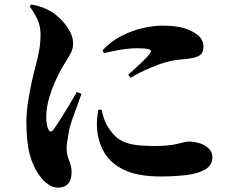

<svg xmlns="http://www.w3.org/2000/svg" viewBox="-20 -794 1040 867"><path d="M327.1 -378.9 348.1 -370.1Q338.4 -342.3 326.7 -311Q314.9 -279.8 305.2 -251.7Q295.4 -223.6 292 -205.1Q286.1 -171.9 283.4 -154.1Q280.8 -136.2 280.8 -125Q280.8 -95.7 292 -69.1Q303.2 -42.5 303.2 -17.1Q303.2 53.2 241.2 53.2Q220.2 53.2 199.7 39.8Q179.2 26.4 162.1 3.9Q130.4 -37.1 114.7 -95.2Q99.1 -153.3 99.1 -245.1Q99.1 -283.7 106.2 -330.8Q113.3 -377.9 123 -422.4Q132.8 -466.8 141.1 -497.1Q150.9 -533.7 157 -567.6Q163.1 -601.6 163.1 -640.1Q163.1 -678.2 146.5 -711.7Q129.9 -745.1 113.8 -764.2L121.1 -773.9Q150.4 -768.6 171.6 -760.7Q192.9 -752.9 213.9 -740.2Q231.9 -729 254.4 -706.8Q276.9 -684.6 293.5 -656Q310.1 -627.4 310.1 -597.2Q310.1 -573.7 299.6 -554.4Q289.1 -535.2 271 -505.9Q237.8 -452.6 213.4 -387.2Q189 -321.8 189 -265.1Q189 -250 191.2 -235.6Q193.4 -221.2 196.8 -212.9Q208 -188.5 224.1 -211.9Q236.8 -230.5 255.9 -260.3Q274.9 -290 293.9 -322Q313 -354 327.1 -378.9ZM423.8 -297.9 438 -298.8Q442.4 -281.7 448 -262.9Q453.6 -244.1 461.9 -230Q482.9 -193.4 507.8 -172.6Q532.7 -151.9 571.5 -143.3Q610.4 -134.8 672.9 -134.8Q746.6 -134.8 782.7 -144.8Q818.8 -154.8 833 -154.8Q858.4 -154.8 882.8 -146.7Q907.2 -138.7 923.1 -123Q939 -107.4 939 -85Q939 -47.9 907.2 -29.1Q875.5 -10.3 822.5 -3.7Q769.5 2.9 706.1 2.9Q603 2.9 541.3 -26.4Q479.5 -55.7 450.7 -105.5Q421.9 -155.3 418 -216.8Q416.5 -239.3 418.7 -260.5Q420.9 -281.7 423.8 -297.9ZM449.2 -554.2 442.9 -566.9Q480.5 -607.4 528.6 -631.8Q576.7 -656.2 625 -667.2Q673.3 -678.2 711.9 -678.2Q761.7 -678.2 795.2 -670.9Q828.6 -663.6 855 -647.9Q881.8 -632.3 890.4 -615.7Q898.9 -599.1 898.9 -584Q898.9 -560.1 887.2 -548.8Q875.5 -537.6 855 -533.2Q830.1 -527.8 799.6 -525.6Q769 -523.4 735.8 -515.1Q701.7 -505.9 656.7 -486.8Q611.8 -467.8 569.8 -442.9L559.1 -456.1Q591.3 -485.4 618.4 -511Q645.5 -536.6 655.8 -550.8Q661.1 -557.6 661.9 -563.2Q662.6 -568.8 648.7 -572.5Q634.8 -576.2 596.2 -576.2Q578.1 -576.2 545.2 -572.5Q512.2 -568.8 449.2 -554.2Z"/></svg>

Font: Source Han Serif JP Heavy
Style: Regular
Weight: 900
Designer: Ryoko NISHIZUKA  (kana & ideographs); Frank Grießhammer (Latin, Greek & Cyrillic); Wenlong ZHANG  (bopomofo); Sandoll Co
Foundry: Adobe Systems Incorporated
Version: Version 1.001;PS 1.001;hotconv 16.6.54;makeotf.lib2.5.65590